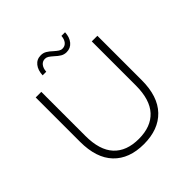

<svg xmlns="http://www.w3.org/2000/svg" viewBox="-221 -1050 1235 1235"><g transform="rotate(-45 396.5 -432.0)"><path d="M116 -297V-700H167V-299Q167 -170 226 -106Q285 -42 397 -42Q508 -42 567 -106Q626 -170 626 -299V-700H677V-297Q677 -149 603 -72Q529 5 396 5Q263 5 189.5 -72Q116 -149 116 -297ZM387 -804Q370 -819 358.5 -826.5Q347 -834 334 -834Q311 -834 297 -816.5Q283 -799 281 -769H248Q250 -814 272 -841.5Q294 -869 331 -869Q353 -869 370.5 -858.5Q388 -848 407 -830Q424 -815 435.5 -807.5Q447 -800 460 -800Q483 -800 497 -817Q511 -834 513 -863H546Q544 -819 521.5 -792Q499 -765 463 -765Q441 -765 423.5 -775.5Q406 -786 387 -804Z"/></g></svg>

Font: Idrija Light
Style: Regular
Weight: 300
Designer: Julieta Ulanovsky
Foundry: Julieta Ulanovsky
Version: Version 7.200